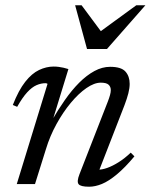

<svg xmlns="http://www.w3.org/2000/svg" viewBox="-20 -697 570 727"><path d="M45 -292.5 28.5 -299.5Q50.5 -355.5 75.5 -387.2Q100.5 -419 128 -432Q155.5 -445 183 -445Q193 -445 202.2 -443.8Q211.5 -442.5 220.8 -440.5Q230 -438.5 239 -435.5L178.5 -238.5H175Q199.5 -281 225.8 -318.5Q252 -356 280 -384Q308 -412 337.5 -428Q367 -444 397 -444Q439 -444 455 -426Q471 -408 471 -379.5Q471 -363.5 466 -343.8Q461 -324 451.5 -299L349.5 -36.5V-54.5Q365.5 -54 386 -61.2Q406.5 -68.5 429.5 -83Q452.5 -97.5 475 -119L489 -105Q453 -62 422.2 -36.5Q391.5 -11 366 -0.5Q340.5 10 317.5 10Q285 10 277.5 0.2Q270 -9.5 281 -37.5L388.5 -313Q393.5 -326 396.5 -336.8Q399.5 -347.5 399.5 -356Q399.5 -368.5 391.2 -376.2Q383 -384 361.5 -384Q337 -384 307.2 -363.5Q277.5 -343 248 -307.5Q218.5 -272 193.8 -227Q169 -182 154 -132.5L112.5 0H43.5L160 -379.5Q158.5 -380.5 156.8 -381.2Q155 -382 152.5 -382Q135.5 -382 118.2 -374.5Q101 -367 83 -347.5Q65 -328 45 -292.5ZM530.5 -677 385 -511.5H309.5L264.5 -677H289L367 -572H352L496 -677Z"/></svg>

Font: Newsreader 24pt
Style: Italic
Weight: 400
Italic angle: -17°
Designer: Hugues Gentile
Foundry: Production Type
Version: Version 1.003